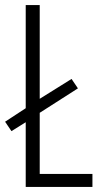

<svg xmlns="http://www.w3.org/2000/svg" viewBox="-22 -734 403 754"><path d="M79 0H341V-51H134V-291L284 -387L259 -424L134 -346V-714H79V-309L-2 -256L23 -219L79 -254Z"/></svg>

Font: Noto Sans Gujarati UI ExtraCondensed Light
Style: Regular
Weight: 300
Width: 2
Designer: Jelle Bosma - Monotype Design Team, Universal Thirst
Foundry: Monotype Imaging Inc.
Version: Version 2.106